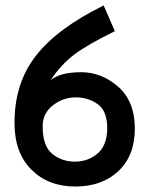

<svg xmlns="http://www.w3.org/2000/svg" viewBox="-20 -671 540 702"><path d="M33 -222Q33 -367 111.5 -467.5Q190 -568 359 -651L400 -557Q300 -508 252 -472Q204 -436 165 -378Q201 -407 276.5 -407Q352 -407 412.5 -353.5Q473 -300 473 -201Q473 -102 413 -45.5Q353 11 255 11Q157 11 95 -50.5Q33 -112 33 -222ZM136 -209Q136 -137 171 -108.5Q206 -80 254 -80Q302 -80 337 -110Q372 -140 372 -202.5Q372 -265 337.5 -290Q303 -315 257 -315Q211 -315 173.5 -286Q136 -257 136 -209Z"/></svg>

Font: Lekton
Style: Bold
Weight: 700
Designer: Paolo Mazzetti, Luciano Perondi, Raffaele Flato, Elena Papassissa, Emilio Macchia, Michela Povoleri, Tobias Seemiller, R
Version: Version 34.000